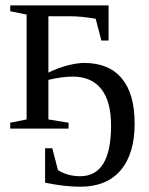

<svg xmlns="http://www.w3.org/2000/svg" viewBox="-20 -479 555 715"><path d="M384.3 -328.1H357.4L336.4 -409.2Q282.2 -418.5 239.3 -418.5H160.2V-208.5Q193.8 -225.6 230.5 -235.1Q267.1 -244.6 293.5 -244.6Q385.3 -244.6 433.3 -187.3Q481.4 -129.9 481.4 -19.5Q481.4 93.8 429.4 155Q377.4 216.3 278.8 216.3Q219.7 216.3 147.9 201.2V73.2H174.8L195.8 154.3Q231 177.2 278.8 177.2Q393.6 177.2 393.6 -11.7Q393.6 -101.6 356.9 -147.7Q320.3 -193.8 251 -193.8Q212.4 -193.8 160.2 -181.6V-34.2L235.4 -22V0H18.1V-22L79.1 -34.2V-424.8L18.1 -437V-459H384.3Z"/></svg>

Font: Tinos
Style: Regular
Weight: 400
Designer: Steve Matteson
Foundry: Monotype Imaging Inc.
Version: Version 1.23